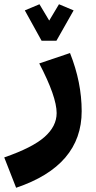

<svg xmlns="http://www.w3.org/2000/svg" viewBox="-56 -628 454 905"><path d="M130 -608 176 -531 222 -608 291 -579 210 -436H140L61 -579ZM20 257 -36 114Q97 68 154 17.5Q211 -33 211 -95Q211 -172 129 -329L274 -378Q329 -240 329 -104Q329 153 20 257Z"/></svg>

Font: FiraGO
Style: Bold
Weight: 700
Designer: bBox Type
Foundry: bBox Type GmbH
Version: Version 1.001;PS 001.001;hotconv 1.0.88;makeotf.lib2.5.64775